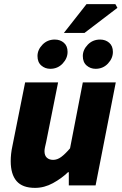

<svg xmlns="http://www.w3.org/2000/svg" viewBox="-20 -900 592 932"><path d="M150 12Q89 12 60.5 -21Q32 -54 32 -118Q32 -135 34 -153.5Q36 -172 40 -190L102 -500H262L204 -210Q201 -197 198.5 -186Q196 -175 196 -166Q196 -145 207.5 -134.5Q219 -124 238 -124Q258 -124 277 -138Q296 -152 320 -180L382 -500H542L444 0H314V-64H310Q279 -34 237 -11Q195 12 150 12ZM224 -566Q199 -566 180.5 -582Q162 -598 162 -628Q162 -658 186 -683Q210 -708 246 -708Q272 -708 290 -692.5Q308 -677 308 -648Q308 -617 284 -591.5Q260 -566 224 -566ZM444 -566Q419 -566 400.5 -582Q382 -598 382 -628Q382 -658 406 -683Q430 -708 466 -708Q492 -708 510 -692.5Q528 -677 528 -648Q528 -617 504 -591.5Q480 -566 444 -566ZM290 -740 400 -880H540L550 -862L390 -740Z"/></svg>

Font: Source Sans 3 ExtraLight Black
Style: Italic
Weight: 900
Italic angle: -11°
Version: Version 3.052;hotconv 1.1.0;makeotfexe 2.6.0